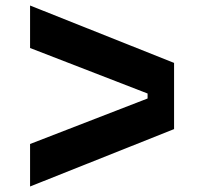

<svg xmlns="http://www.w3.org/2000/svg" viewBox="-20 -698 740 696"><path d="M89 -22V-176L515 -341V-359L89 -524V-678L611 -470V-230Z"/></svg>

Font: Martian Mono
Style: Bold
Weight: 700
Designer: Roman Shamin
Foundry: Evil Martians
Version: Version 1.000